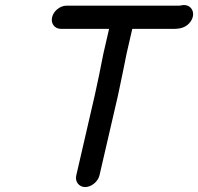

<svg xmlns="http://www.w3.org/2000/svg" viewBox="-20 -682 803 778"><path d="M227 -565H422L399 -465C393 -438 388 -407 382 -380C376 -355 370 -320 364 -296L289 29C283 54 300 76 325 76C350 76 377 54 383 29L458 -295C464 -320 470 -356 476 -381C482 -407 487 -438 493 -465L516 -565H683C709 -565 730 -570 746 -587C779 -622 759 -667 718 -661C714 -660 709 -659 705 -659H249C224 -659 197 -638 191 -612C185 -586 202 -565 227 -565Z"/></svg>

Font: Electronic
Style: ExBlkIt
Weight: 900
Version: Version 1.011